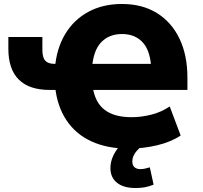

<svg xmlns="http://www.w3.org/2000/svg" viewBox="-20 -736 1020 965"><path d="M626 11Q519 11 439.5 -25.5Q360 -62 313.5 -132.5Q267 -203 257 -301L278 -284H229Q127 -284 74.5 -336Q22 -388 22 -491V-550H193V-485Q193 -447 207.5 -431Q222 -415 255 -415H279L256 -393Q264 -492 307.5 -564.5Q351 -637 424 -676.5Q497 -716 593 -716Q695 -716 768.5 -670.5Q842 -625 882 -542Q922 -459 922 -345V-284H429L446 -299Q458 -220 506.5 -183.5Q555 -147 641 -147Q691 -147 741.5 -160Q792 -173 833 -201L888 -55Q839 -22 768.5 -5.5Q698 11 626 11ZM593 -565Q528 -565 488 -523Q448 -481 442 -389L425 -415H771L741 -375Q739 -475 700 -520Q661 -565 593 -565ZM661 209Q601 209 568 182.5Q535 156 535 109Q535 65 563 22Q591 -21 637 -47L691 0Q678 10 667.5 22Q657 34 651 47.5Q645 61 645 75Q645 95 656 104.5Q667 114 685 114Q697 114 708.5 111.5Q720 109 733 105L752 192Q727 202 706.5 205.5Q686 209 661 209Z"/></svg>

Font: Nunito Sans 7pt SemiCondensed Black
Style: Regular
Weight: 900
Width: 4
Designer: Vernon Adams
Foundry: Vernon Adams
Version: Version 3.101;gftools[0.9.27]